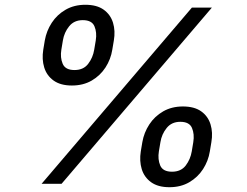

<svg xmlns="http://www.w3.org/2000/svg" viewBox="-20 -759 1022 793"><path d="M276.9 -405.8Q230 -405.8 201.4 -426.3Q172.9 -446.8 162.6 -480.5Q152.3 -514.2 158.7 -553.7L165 -591.8Q171.9 -631.3 193.8 -665Q215.8 -698.7 251.2 -719Q286.6 -739.3 332.5 -739.3Q379.9 -739.3 408.2 -719Q436.5 -698.7 446.8 -665Q457 -631.3 450.2 -591.8L443.8 -553.7Q437.5 -514.2 415.8 -480.5Q394 -446.8 358.9 -426.3Q323.7 -405.8 276.9 -405.8ZM287.6 -469.7Q324.7 -469.7 344.2 -495.4Q363.8 -521 369.1 -553.7L375.5 -591.8Q380.9 -625 370.1 -650.4Q359.4 -675.8 321.8 -675.8Q286.1 -675.8 265.6 -650.4Q245.1 -625 239.7 -591.8L233.4 -553.7Q228 -521 239 -495.4Q250 -469.7 287.6 -469.7ZM679.7 14.2Q632.8 14.2 604.2 -6.3Q575.7 -26.9 565.4 -60.5Q555.2 -94.2 561.5 -133.8L567.9 -171.9Q574.7 -211.4 596.7 -245.1Q618.7 -278.8 654.1 -299.1Q689.5 -319.3 735.4 -319.3Q782.7 -319.3 811 -299.1Q839.4 -278.8 849.6 -245.1Q859.9 -211.4 853 -171.9L846.7 -133.8Q840.3 -94.2 818.6 -60.5Q796.9 -26.9 761.7 -6.3Q726.6 14.2 679.7 14.2ZM690.4 -49.8Q727.5 -49.8 747.1 -75.4Q766.6 -101.1 772 -133.8L778.3 -171.9Q783.7 -205.1 772.9 -230.5Q762.2 -255.9 724.6 -255.9Q689 -255.9 668.5 -230.5Q647.9 -205.1 642.6 -171.9L636.2 -133.8Q630.9 -101.1 641.8 -75.4Q652.8 -49.8 690.4 -49.8ZM151.9 0 772.5 -727.5H855L234.4 0Z"/></svg>

Font: Adwaita Sans
Style: Italic
Weight: 400
Italic angle: -9.39999°
Designer: Rasmus Andersson
Foundry: rsms
Version: Version 4.001;git-9221beed3